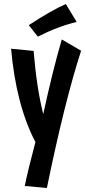

<svg xmlns="http://www.w3.org/2000/svg" viewBox="-20 -697 423 954"><path d="M287 -501 383 -445Q300 -188 213 237L103 227Q119 148 156 9Q60 -175 35 -455L147 -444Q162 -260 195 -130Q241 -344 287 -501ZM168 -515 123 -572Q236 -646 307 -677L361 -588Q266 -565 168 -515Z"/></svg>

Font: Boogaloo
Style: Regular
Weight: 400
Designer: John Vargas Beltran
Foundry: John Vargas Beltran
Version: Version 1.002